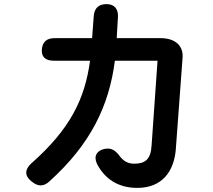

<svg xmlns="http://www.w3.org/2000/svg" viewBox="-20 -867 1040 936"><path d="M489 -141C452 -133 435 -106 453 -68C490 4 555 49 649 49C772 49 828 -33 837 -138L870 -585C875 -642 836 -681 763 -681H549L555 -785C557 -824 537 -847 499 -847C461 -847 440 -827 437 -789L429 -681H246C208 -681 187 -663 184 -626C181 -590 202 -571 242 -571H419C394 -386 323 -238 132 -70C101 -41 99 -11 132 16L136 19C165 43 194 43 221 17C421 -163 512 -351 540 -571H748L719 -158C715 -89 687 -69 634 -69C605 -69 583 -81 565 -104C544 -133 524 -148 489 -141Z"/></svg>

Font: 寒蝉团圆体 Round
Style: Regular
Weight: 500
Designer: 寒蝉字型
Version: Version 2.700;Glyphs 3.1.1 (3135)